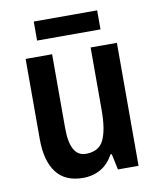

<svg xmlns="http://www.w3.org/2000/svg" viewBox="-81 -761 691 835"><g transform="rotate(-10 265.0 -343.5)"><path d="M465 -543V0H374L359 -70H353Q332 -30 297.5 -10Q263 10 219 10Q140 10 101 -41.5Q62 -93 62 -189V-543H179V-217Q179 -91 249 -91Q307 -91 328 -135.5Q349 -180 349 -267V-543ZM405 -697V-613H125V-697Z"/></g></svg>

Font: Noto Sans Khmer UI Condensed SemiBold
Style: Regular
Weight: 600
Width: 3
Designer: Danh Hong and the Monotype Design Team
Foundry: Monotype Imaging Inc.
Version: Version 2.002; ttfautohint (v1.8.4.7-5d5b)